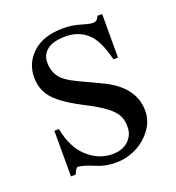

<svg xmlns="http://www.w3.org/2000/svg" viewBox="-95 -538 580 631"><g transform="rotate(-20 195.0 -222.5)"><path d="M354.5 -112.8Q354.5 -78.6 333.7 -49.6Q313 -20.5 279.1 -2.9Q245.1 14.6 205.1 14.6Q169.4 14.6 138.2 1Q106.9 -12.7 84.5 -15.6Q79.1 -15.6 74.7 -7.8Q70.3 0 67.4 6.3H51.3V-153.3H67.4Q80.1 -85.4 118.9 -50.5Q157.7 -15.6 205.1 -15.6Q241.2 -15.6 261.5 -35.4Q281.7 -55.2 281.7 -81.5Q282.7 -103.5 274.4 -121.3Q266.1 -139.2 241.5 -158Q216.8 -176.8 168.5 -201.2Q121.1 -226.1 95.2 -247.3Q69.3 -268.6 59.1 -290.8Q48.8 -313 48.8 -340.8Q48.8 -390.6 86.4 -425.3Q124 -460 194.3 -460Q224.6 -460 252.4 -451.4Q280.3 -442.9 292 -442.9Q298.8 -442.9 303.5 -445.6Q308.1 -448.2 314 -460H330.1V-307.6H314Q296.4 -379.9 265.6 -406Q234.9 -432.1 192.9 -432.1Q147.9 -432.1 127.2 -415.8Q106.4 -399.4 106 -373.5Q105 -346.7 118.9 -324.2Q132.8 -301.8 179.2 -280.3L251.5 -246.1Q354.5 -198.7 354.5 -112.8Z"/></g></svg>

Font: BabelStone Roman
Style: Regular
Weight: 400
Designer: Walt Agee, Victor Gaultney, Peter Martin, Debbi Hosken, Becca Hirsbrunner (SIL); Andrew West (BabelStone)
Foundry: BabelStone
Version: Version 16.000